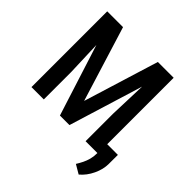

<svg xmlns="http://www.w3.org/2000/svg" viewBox="-226 -898 1274 1274"><g transform="rotate(45 411.0 -261.0)"><path d="M106.9 -710.9H214.8L378.4 -182.1L541.5 -710.9H641.6L422.9 0H333.5ZM66.4 -710.9H166L182.1 -258.3V0H66.4ZM589.8 -710.9H689.9V0H574.2V-258.3ZM790 -87.4 789.6 -2Q789.6 48.3 764.6 101.3Q739.7 154.3 698.2 189L635.3 151.9Q648.9 129.9 660.2 107.2Q671.4 84.5 678.2 58.8Q685.1 33.2 685.1 2.4V-87.4Z"/></g></svg>

Font: Roboto Condensed Medium
Style: Regular
Weight: 500
Designer: Christian Robertson
Foundry: Google
Version: Version 3.0